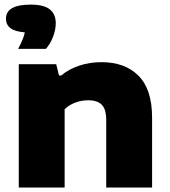

<svg xmlns="http://www.w3.org/2000/svg" viewBox="-20 -834 756 854"><path d="M63.5 -548.5H230L242.5 -498H252Q285.5 -526.5 332.2 -542Q379 -557.5 431.5 -557.5Q536 -557.5 596.2 -497Q656.5 -436.5 656.5 -310.5V0H452.5V-299.5Q452.5 -348 432.8 -368Q413 -388 372.5 -388Q342.5 -388 314.5 -377.5Q286.5 -367 267.5 -348V0H63.5ZM228 -731Q228 -702 216 -670.5Q204 -639 184 -616.5H60.5Q84 -659.5 90.5 -690Q46 -693.5 26.2 -709Q6.5 -724.5 6.5 -751Q6.5 -813.5 117 -813.5Q174.5 -813.5 201.2 -792.5Q228 -771.5 228 -731Z"/></svg>

Font: Encode Sans Expanded ExtraBold
Style: Regular
Weight: 800
Width: 7
Designer: Multiple Designers
Foundry: Impallari Type
Version: Version 2.000